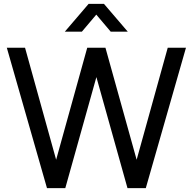

<svg xmlns="http://www.w3.org/2000/svg" viewBox="-20 -965 989 985"><path d="M312.5 -802.5 434.5 -945H513.5L635.5 -802.5H548L474 -890L400 -802.5ZM221 0 15 -720H108.5L268 -145.5L427.5 -720H521L681 -145.5L840.5 -720H934L728 0H634L474.5 -569.5L315 0Z"/></svg>

Font: Vela Sans Med
Style: Regular
Weight: 500
Designer: Principal design: Mikhail Sharanda - project Manrope.
Design modification: Ravid Balaliev
Foundry: Mikhail Sharanda
Version: Version 1.001